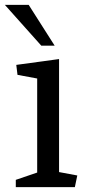

<svg xmlns="http://www.w3.org/2000/svg" viewBox="-37 -770 362 790"><path d="M-17 -750H81L188 -582H133ZM206 -62 281 -48 271 0H28V-30L116 -60V-447L35 -462L30 -503L206 -527Z"/></svg>

Font: Brawler
Style: Regular
Weight: 400
Designer: Oleg Frolov, Haley Fiege
Foundry: Oleg Frolov, Haley Fiege
Version: Version 1.101; ttfautohint (v1.8.3)